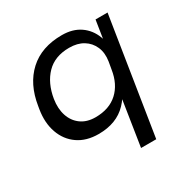

<svg xmlns="http://www.w3.org/2000/svg" viewBox="-169 -701 1028 1051"><g transform="rotate(-30 345.0 -176.0)"><path d="M522 200H426L482 -159L533 -235Q510 -120 444 -51Q378 18 264 18Q187 18 134.5 -18.5Q82 -55 59.5 -118.5Q37 -182 50 -262L53 -280Q73 -408 151.5 -480Q230 -552 359 -552Q427 -552 473.5 -520Q520 -488 541 -432Q562 -376 554 -305H526L562 -534H638ZM295 -70Q382 -70 435 -118.5Q488 -167 501 -253L509 -299Q517 -350 500 -389Q483 -428 447 -450Q411 -472 359 -472Q268 -472 215 -417.5Q162 -363 147 -271Q138 -214 153 -168.5Q168 -123 204.5 -96.5Q241 -70 295 -70Z"/></g></svg>

Font: Sora Variable Italic
Style: Regular
Weight: 400
Designer: Jonathan Barnbrook, Julián Moncada
Foundry: Barnbrook Fonts
Version: Version 2.000